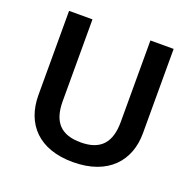

<svg xmlns="http://www.w3.org/2000/svg" viewBox="-127 -846 1001 987"><g transform="rotate(20 373.5 -352.0)"><path d="M659 -252V-714H532V-268C532 -158 485 -99 374 -99C268 -99 215 -150 215 -267V-714H87V-254C87 -95 185 10 370 10C565 10 659 -104 659 -252Z"/></g></svg>

Font: Noto Sans Bengali UI SemiBold
Style: Regular
Weight: 600
Designer: Jelle Bosma - Monotype Design Team
Foundry: Monotype Imaging Inc.
Version: Version 2.003